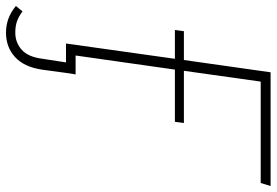

<svg xmlns="http://www.w3.org/2000/svg" viewBox="-202 -561 922 640"><g transform="rotate(90 259.0 -241.0)"><path d="M211 -649 175 -393H349L345 -363H171L124 -32H187L182 0L171 81Q162 140 129 170Q96 200 48 200Q-2 200 -41 167L-23 145Q-7 157 9 163Q25 169 48 169Q81 169 105 147.5Q129 126 135 78L147 0H84L135 -363H39L43 -393H139L180 -682H559L549 -649Z"/></g></svg>

Font: FiraGO UltraLight
Style: Italic
Weight: 200
Italic angle: -8°
Designer: bBox Type GmbH
Foundry: bBox Type GmbH
Version: Version 1.001